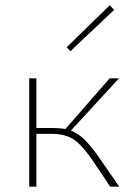

<svg xmlns="http://www.w3.org/2000/svg" viewBox="-20 -703 496 723"><path d="M410 -666 245 -510 231 -525 393 -683ZM353 -110 429 0H395L328 -100Q288 -158 256.5 -178.5Q225 -199 173 -199H117V0H90V-408H117V-221H180Q207 -221 226 -217L393 -408H428L247 -211Q274 -201 298 -177.5Q322 -154 353 -110Z"/></svg>

Font: EauTestText Extralight
Style: Italic
Weight: 250
Italic angle: -12°
Designer: Christian Thalmann (Catharsis Fonts)
Version: Version 0.001;PS 000.001;hotconv 1.0.88;makeotf.lib2.5.64775